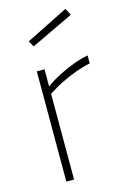

<svg xmlns="http://www.w3.org/2000/svg" viewBox="-114 -786 555 841"><g transform="rotate(-15 164.0 -366.0)"><path d="M79 0V-500H114V-422Q144 -446 203.5 -473.5Q263 -501 312 -510V-474Q268 -465 218.5 -444Q169 -423 142 -406L114 -389V0ZM79 -636 271 -732 287 -701 94 -609Z"/></g></svg>

Font: Titillium Web[RUS by Daymarius]
Style: Regular
Weight: 200
Designer: Cyrillization by Daymarius
Foundry: Cyrillization by Daymarius
Version: Version 1.002 September 11, 2018